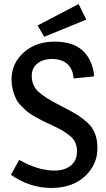

<svg xmlns="http://www.w3.org/2000/svg" viewBox="-20 -918 526 950"><path d="M369 -898 407 -821 199 -736 166 -792ZM446 -540 344 -530Q341 -576 313.5 -601Q286 -626 238.5 -626Q191 -626 164 -603Q137 -580 137 -544Q137 -496 168 -466Q199 -436 274 -398Q340 -364 364.5 -348.5Q389 -333 414 -310Q462 -267 462 -185Q462 -103 400 -45.5Q338 12 233 12Q128 12 34 -53L75 -127Q168 -74 250 -74Q299 -74 330 -98.5Q361 -123 361 -169.5Q361 -216 329.5 -243Q298 -270 250.5 -292Q203 -314 192 -319.5Q181 -325 155 -339.5Q129 -354 117 -364Q105 -374 86.5 -392.5Q68 -411 60 -428Q37 -475 37 -524Q37 -604 97 -658Q157 -712 250 -712Q343 -712 391 -666Q439 -620 446 -540Z"/></svg>

Font: Magra
Style: Regular
Weight: 400
Designer: Viviana Monsalve
Foundry: Viviana Monsalve
Version: Version 1.001